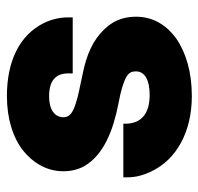

<svg xmlns="http://www.w3.org/2000/svg" viewBox="-30 -548 588 569"><g transform="rotate(-90 264.5 -264.0)"><path d="M23 -180C23 -157 29 -134 40 -111C75 -36 157 10 264 10C334 10 392 -7 434 -36C469 -61 499 -100 499 -155C499 -181 493 -204 482 -223C458 -262 419 -288 371 -303C333 -315 279 -322 245 -333C219 -341 201 -350 201 -370C201 -397 224 -413 263 -413C309 -413 331 -394 331 -356V-343H497V-356C497 -383 491 -406 480 -429C444 -501 367 -538 264 -538C196 -538 140 -520 101 -489C69 -463 41 -423 41 -371C41 -348 46 -327 56 -309C90 -250 164 -223 239 -208C261 -204 278 -200 291 -196C320 -186 337 -180 337 -156C337 -129 311 -115 267 -115C216 -115 185 -136 182 -181V-193H23Z"/></g></svg>

Font: Asimov Pro
Style: Ult
Weight: 900
Designer: Google
Version: Version 2.000980; 2014